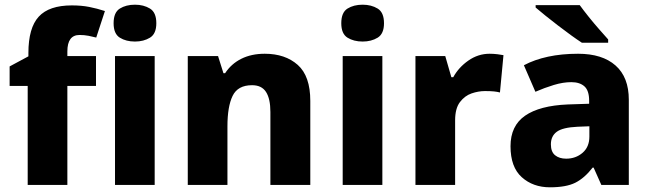

<svg xmlns="http://www.w3.org/2000/svg" viewBox="-20 -788 2767 818"><path d="M389 -422H267V0H98V-422H21V-505L101 -548V-562Q101 -669 145 -717Q189 -765 286 -765Q327 -765 360 -758.5Q393 -752 427 -741L390 -628Q375 -632 357 -635.5Q339 -639 319 -639Q267 -639 267 -569V-549H389Z M555 -768Q592 -768 619 -751.5Q646 -735 646 -689Q646 -644 619 -627.5Q592 -611 555 -611Q517 -611 490.5 -627.5Q464 -644 464 -689Q464 -735 490.5 -751.5Q517 -768 555 -768ZM639 -549V0H470V-549Z M1108 -559Q1195 -559 1248.5 -511.5Q1302 -464 1302 -358V0H1132V-311Q1132 -367 1113.5 -396Q1095 -425 1054 -425Q993 -425 971 -379.5Q949 -334 949 -250V0H780V-549H909L932 -476H939Q965 -516 1008 -537.5Q1051 -559 1108 -559Z M1525 -768Q1562 -768 1589 -751.5Q1616 -735 1616 -689Q1616 -644 1589 -627.5Q1562 -611 1525 -611Q1487 -611 1460.5 -627.5Q1434 -644 1434 -689Q1434 -735 1460.5 -751.5Q1487 -768 1525 -768ZM1609 -549V0H1440V-549Z M2066 -559Q2082 -559 2099 -557Q2116 -555 2125 -553L2110 -394Q2099 -397 2084.5 -398.5Q2070 -400 2046 -400Q2018 -400 1989 -390Q1960 -380 1939.5 -353Q1919 -326 1919 -275V0H1750V-549H1877L1903 -459H1911Q1934 -501 1975.5 -530Q2017 -559 2066 -559Z M2443 -559Q2546 -559 2602.5 -509Q2659 -459 2659 -363V0H2542L2509 -74H2505Q2470 -29 2431 -9.5Q2392 10 2323 10Q2251 10 2203 -33Q2155 -76 2155 -165Q2155 -252 2217 -295Q2279 -338 2399 -343L2490 -346V-359Q2490 -402 2470 -420Q2450 -438 2414 -438Q2379 -438 2339.5 -426Q2300 -414 2261 -397L2212 -510Q2257 -534 2315 -546.5Q2373 -559 2443 -559ZM2440 -248Q2377 -245 2352 -226.5Q2327 -208 2327 -173Q2327 -141 2345 -126.5Q2363 -112 2392 -112Q2433 -112 2462 -137Q2491 -162 2491 -206V-250ZM2450 -766Q2466 -744 2488 -716.5Q2510 -689 2532.5 -663.5Q2555 -638 2571 -620V-606H2459Q2439 -619 2412 -638.5Q2385 -658 2356.5 -680Q2328 -702 2303 -722Q2278 -742 2262 -756V-766Z"/></svg>

Font: Noto Sans Lao Looped ExtraBold
Style: Regular
Weight: 800
Designer: Mark Frömberg, Ben Mitchell
Foundry: The Fontpad Ltd
Version: Version 1.002; ttfautohint (v1.8.4.7-5d5b)